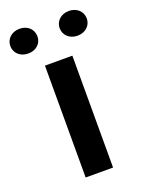

<svg xmlns="http://www.w3.org/2000/svg" viewBox="-185 -787 637 852"><g transform="rotate(-20 133.5 -360.5)"><path d="M67.9 -528.3V0H197.3V-528.3ZM-46.9 -662.1C-46.9 -629.4 -20.5 -604 17.1 -604C55.7 -604 81.1 -629.4 81.1 -662.1C81.1 -695.3 55.7 -720.7 17.1 -720.7C-20.5 -720.7 -46.9 -695.3 -46.9 -662.1ZM186 -661.6C186 -628.9 212.4 -603.5 250 -603.5C287.6 -603.5 314 -628.9 314 -661.6C314 -694.8 287.6 -720.2 250 -720.2C212.4 -720.2 186 -694.8 186 -661.6Z"/></g></svg>

Font: Vazirmatn SemiBold
Style: Regular
Weight: 600
Designer: Saber Rastikerdar
Foundry: Saber Rastikerdar
Version: Version 33.003